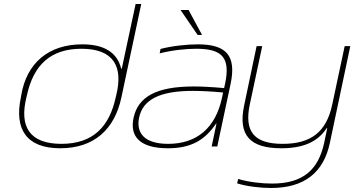

<svg xmlns="http://www.w3.org/2000/svg" viewBox="-20 -730 1766 957"><path d="M86 -256 84 -244C51 -88 110 9 280 9C449 9 551 -85 585 -244L684 -710H656L587 -388H584C564 -469 499 -509 390 -509C222 -509 113 -416 86 -256ZM112 -246 114 -254C147 -408 234 -487 386 -487C544 -487 596 -401 559 -254L557 -246C526 -101 446 -13 286 -13C128 -13 75 -98 112 -246Z M966 -509C912 -509 837 -501 780 -486L776 -464C838 -480 908 -487 959 -487C1088 -487 1129 -442 1102 -313L1097 -291C1028 -297 982 -299 946 -299C760 -299 669 -248 646 -144C625 -49 678 9 817 9C928 9 999 -28 1057 -114H1059L1035 0H1063L1129 -310C1160 -454 1107 -509 966 -509ZM673 -142C691 -233 775 -277 941 -277C984 -277 1039 -274 1092 -269L1087 -245C1055 -92 961 -13 818 -13C696 -13 659 -70 673 -142ZM880 -680 965 -556H987L920 -680Z M1624 -17 1726 -500H1698L1636 -209C1607 -72 1530 -13 1389 -13C1249 -13 1196 -72 1225 -209L1287 -500H1259L1197 -205C1165 -54 1228 9 1382 9C1490 9 1563 -22 1608 -91H1611L1596 -19C1567 117 1490 185 1336 185C1286 185 1221 178 1167 162L1162 184C1210 199 1277 207 1331 207C1498 207 1593 129 1624 -17Z"/></svg>

Font: LT Wave Thin
Style: Italic
Weight: 100
Designer: Daniel Lyons
Version: Version 2.5 (Glyphs App)